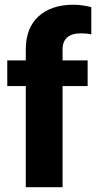

<svg xmlns="http://www.w3.org/2000/svg" viewBox="-20 -780 400 800"><path d="M240.7 -421.4H345.2V-528.3H240.7V-573.2C240.7 -618.7 266.6 -641.1 317.9 -641.1C334 -641.1 348.1 -639.6 360.4 -636.7V-750.5C337.4 -755.9 312.5 -760.3 285.2 -760.3C224.6 -760.3 176.8 -744.1 141.1 -712.4C105.5 -680.2 87.4 -633.8 87.4 -573.2V-528.3H10.3V-421.4H87.4V0H240.7Z"/></svg>

Font: Vazirmatn ExtraBold
Style: Regular
Weight: 800
Designer: Saber Rastikerdar
Foundry: Saber Rastikerdar
Version: Version 33.003